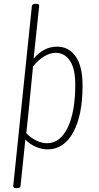

<svg xmlns="http://www.w3.org/2000/svg" viewBox="-20 -772 514 1000"><path d="M64 208Q48 208 49 196L146 -740Q148 -752 165 -752H169Q186 -752 184 -740L155 -466Q207 -529 277 -529Q339 -529 374.5 -477.5Q410 -426 410 -327Q410 -172 361.5 -83Q313 6 228 6Q197 6 166 -7.5Q135 -21 112 -45L87 196Q86 208 68 208ZM225 -26Q293 -26 332.5 -107.5Q372 -189 372 -331Q372 -415 344 -456Q316 -497 270 -497Q241 -497 209.5 -478Q178 -459 152 -426L132 -222Q128 -186 124.5 -150Q121 -114 117 -78Q140 -54 169 -40Q198 -26 225 -26Z"/></svg>

Font: Asap Condensed Condensed Thin
Style: Italic
Weight: 100
Width: 3
Italic angle: -6°
Designer: Pablo Cosgaya
Foundry: Omnibus-Type
Version: Version 3.001; ttfautohint (v1.8.4.7-5d5b)